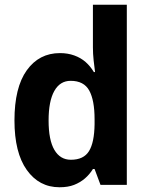

<svg xmlns="http://www.w3.org/2000/svg" viewBox="-20 -780 624 810"><path d="M231 10Q145 10 93 -63Q41 -136 41 -272Q41 -411 93 -483.5Q145 -556 233 -556Q266 -556 293.5 -546Q321 -536 341 -518.5Q361 -501 376 -476H381Q378 -498 375 -525.5Q372 -553 372 -580V-760H515V0H404L379 -67H372Q358 -44 338 -27Q318 -10 292.5 0Q267 10 231 10ZM279 -106Q333 -106 355.5 -142.5Q378 -179 379 -256V-277Q379 -357 356.5 -398Q334 -439 278 -439Q233 -439 209 -396Q185 -353 185 -272Q185 -189 209.5 -147.5Q234 -106 279 -106Z"/></svg>

Font: Noto Sans SemiCondensed
Style: Regular
Weight: 400
Width: 4
Version: Version 2.013